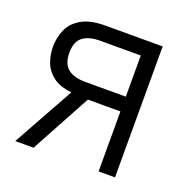

<svg xmlns="http://www.w3.org/2000/svg" viewBox="-95 -579 664 671"><g transform="rotate(20 237.5 -243.5)"><path d="M29 0 155 -227Q110 -232 85 -251.5Q60 -271 50 -298.5Q40 -326 40 -355Q40 -389 53 -419Q66 -449 98.5 -468Q131 -487 187 -487H400V0H339V-223H218L97 0ZM188 -278H339V-431H188Q146 -431 123.5 -413.5Q101 -396 101 -355Q101 -314 123.5 -296Q146 -278 188 -278Z"/></g></svg>

Font: Zen Kaku Gothic New
Style: Regular
Weight: 400
Designer: Yoshimichi Ohira
Foundry: Positype
Version: Version 1.001